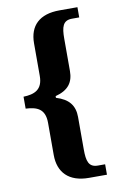

<svg xmlns="http://www.w3.org/2000/svg" viewBox="-96 -817 662 999"><g transform="rotate(-10 234.5 -317.5)"><path d="M291 125H386V70H348C299 70 290 36 290 -26V-197C290 -257 261 -295 194 -315V-324C263 -342 290 -380 290 -440V-610C290 -672 299 -706 348 -706H386V-760H291C185 -760 131 -707 131 -614V-442C131 -368 86 -352 29 -350V-287C86 -284 131 -270 131 -194V-24C131 68 185 125 291 125Z"/></g></svg>

Font: Noto Serif Devanagari Condensed ExtraBold
Style: Regular
Weight: 800
Width: 3
Designer: Universal Thirst, Indian Type Foundry and the Monotype Design Team
Foundry: Monotype Imaging Inc.
Version: Version 2.004